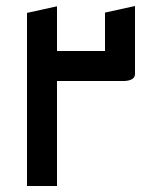

<svg xmlns="http://www.w3.org/2000/svg" viewBox="-20 -620 540 640"><path d="M170 -599 70 -577V0H170V-350H390C390 -350 430 -348 430 -373V-600L330 -578V-450H170Z"/></svg>

Font: Reem Kufi
Style: Regular
Weight: 400
Designer: Khaled Hosny
Version: Version 0.007